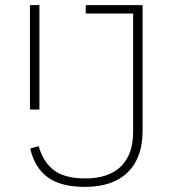

<svg xmlns="http://www.w3.org/2000/svg" viewBox="-20 -718 674 750"><path d="M537 -698V-207Q537 -102 479 -45Q421 12 312 12Q218 12 166.5 -25.5Q115 -63 98 -138L131 -147Q149 -84 191.5 -52.5Q234 -21 313 -21Q404 -21 452 -67.5Q500 -114 500 -203V-665H315V-698ZM97 -698H134V-290H97Z"/></svg>

Font: IBM Plex Sans ExtLt
Style: Regular
Weight: 200
Designer: Mike Abbink, Paul van der Laan, Pieter van Rosmalen
Foundry: Bold Monday
Version: Version 3.005